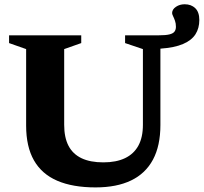

<svg xmlns="http://www.w3.org/2000/svg" viewBox="-20 -844 932 878"><path d="M784.5 -721.5Q784.5 -737 780.2 -749Q776 -761 771.5 -770Q767 -779 767 -784.5Q767.5 -801.5 784.8 -813Q802 -824.5 824.5 -824.5Q854.5 -824.5 873 -806.5Q891.5 -788.5 891.5 -752.5Q891.5 -715 873.8 -687.2Q856 -659.5 817 -642.8Q778 -626 713.5 -621.5V-272.5Q713.5 -177.5 679.5 -114Q645.5 -50.5 579.5 -18.8Q513.5 13 417 13Q312.5 13 241.8 -17.5Q171 -48 135.2 -110.8Q99.5 -173.5 99.5 -269.5V-619.5L21.5 -647V-682.5H351.5V-647L273.5 -619.5V-273.5Q273.5 -215.5 293.2 -177.5Q313 -139.5 352.8 -120.5Q392.5 -101.5 452.5 -101.5Q511.5 -101.5 551.8 -120.8Q592 -140 612.8 -178Q633.5 -216 633.5 -273V-619.5L552 -647V-682.5H705.5Q738.5 -682.5 755.2 -686.8Q772 -691 778.2 -699.8Q784.5 -708.5 784.5 -721.5Z"/></svg>

Font: Newsreader
Style: Bold
Weight: 700
Designer: Hugues Gentile
Foundry: Production Type
Version: Version 1.003